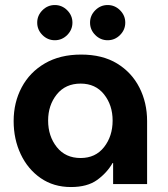

<svg xmlns="http://www.w3.org/2000/svg" viewBox="-20 -742 678 774"><path d="M266 12Q196 12 144 -24Q92 -60 63.5 -120.5Q35 -181 35 -254Q35 -329 67.5 -390Q100 -451 161 -486.5Q222 -522 307 -522Q393 -522 452 -486Q511 -450 542 -389Q573 -328 573 -254V0H436V-85H434Q411 -45 371.5 -16.5Q332 12 266 12ZM305 -105Q365 -105 399.5 -149Q434 -193 434 -256Q434 -318 399.5 -361.5Q365 -405 305 -405Q244 -405 209 -361.5Q174 -318 174 -256Q174 -193 209 -149Q244 -105 305 -105ZM414 -579.8Q385.1 -579.8 364.1 -600.8Q343 -621.9 343 -650.8Q343 -679.6 364.1 -700.7Q385.1 -721.7 414 -721.7Q442.9 -721.7 463.9 -700.7Q485 -679.6 485 -650.8Q485 -621.9 463.9 -600.8Q442.9 -579.8 414 -579.8ZM201 -579.8Q172.1 -579.8 151.1 -600.8Q130 -621.9 130 -650.8Q130 -679.6 151.1 -700.7Q172.1 -721.7 201 -721.7Q229.9 -721.7 250.9 -700.7Q272 -679.6 272 -650.8Q272 -621.9 250.9 -600.8Q229.9 -579.8 201 -579.8Z"/></svg>

Font: MuseoModerno SemiBold
Style: Regular
Weight: 600
Designer: Pablo Cosgaya, Héctor Gatti, Marcela Romero, and the Authors of The MuseoModerno Project.
Foundry: Omnibus-Type Team
Version: Version 1.001